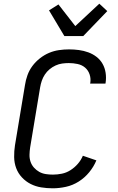

<svg xmlns="http://www.w3.org/2000/svg" viewBox="-20 -1010 640 1038"><path d="M265 8Q233 8 202.5 3Q172 -2 145.5 -15.5Q119 -29 98.5 -51Q78 -73 67.5 -101Q57 -129 56.5 -161Q56 -193 61 -225L115 -550Q119 -577 128.5 -603.5Q138 -630 155 -653Q172 -676 195.5 -694.5Q219 -713 245 -724Q271 -735 298.5 -739Q326 -743 353 -743Q380 -743 406.5 -739.5Q433 -736 457.5 -727Q482 -718 502 -702.5Q522 -687 534.5 -665Q547 -643 551 -616.5Q555 -590 551 -563L550 -558H467L468 -561Q472 -585 464.5 -607.5Q457 -630 440 -644.5Q423 -659 399.5 -664Q376 -669 352 -669Q334 -669 316 -666.5Q298 -664 280.5 -656Q263 -648 248 -635.5Q233 -623 222.5 -607Q212 -591 206 -573.5Q200 -556 197 -538L143 -213Q140 -193 139.5 -173.5Q139 -154 145 -136Q151 -118 163.5 -104Q176 -90 192 -81Q208 -72 227 -69Q246 -66 266 -66Q290 -66 314.5 -71Q339 -76 361 -90Q383 -104 400.5 -124Q418 -144 428 -168L501 -143Q487 -109 462.5 -79Q438 -49 405.5 -28.5Q373 -8 336.5 0Q300 8 265 8ZM328 -815 245 -954 296 -986 387 -869 517 -990 560 -950 430 -815Z"/></svg>

Font: Iosevka Aile
Style: Italic
Weight: 400
Italic angle: -9°
Designer: Belleve Invis
Foundry: Belleve Invis
Version: Version 28.0.1; ttfautohint (v1.8.4)